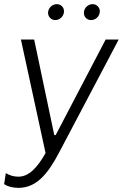

<svg xmlns="http://www.w3.org/2000/svg" viewBox="-40 -711 593 927"><path d="M49 196C134 196 189 132 244 28L533 -520H470L229 -59H222L125 -520H61L180 28C139 101 98 142 49 142C28 142 9 137 -12 125L-20 178C-1 191 26 196 49 196ZM227 -614C248 -614 269 -632 269 -657C269 -675 255 -691 234 -691C212 -691 192 -672 192 -649C192 -630 207 -614 227 -614ZM400 -614C421 -614 442 -632 442 -657C442 -675 427 -691 407 -691C385 -691 365 -672 365 -649C365 -630 379 -614 400 -614Z"/></svg>

Font: Fixel Text 20240404 Light
Style: Italic
Weight: 300
Width: 4
Italic angle: -10°
Designer: AlfaBravo + MacPaw
Foundry: Kyrylo Tkachov, Marchela Mozhyna, Serhii Makarenko, Maria Weinstein, Zakhar Kryvoshyya
Version: Version 1.211;Glyphs 3.2 (3225)